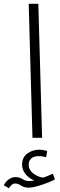

<svg xmlns="http://www.w3.org/2000/svg" viewBox="-73 -730 316 1017"><path d="M99 0 79 -710H130L150 0ZM-26 267 -53 251Q-41 229 -24.5 218.5Q-8 208 8 208Q30 208 46 218.5Q62 229 80 229Q94 229 109 226Q81 215 62.5 192.5Q44 170 44 142Q44 104 71.5 83.5Q99 63 134 63Q156 63 177 70L171 103Q162 100 152.5 98.5Q143 97 134 97Q106 97 92.5 109.5Q79 122 79 141Q79 171 104.5 189.5Q130 208 155 211Q171 206 183 200.5Q195 195 207 190L218 220Q207 227 181.5 237Q156 247 127.5 255.5Q99 264 79 264Q55 264 38.5 253Q22 242 8 242Q-4 242 -11.5 249.5Q-19 257 -26 267Z"/></svg>

Font: Noto Sans Arabic UI SmCn Lt
Style: Regular
Weight: 300
Width: 4
Designer: Monotype Design Team, Nadine Chahine and Nizar Qandah
Foundry: Monotype Imaging Inc.
Version: Version 2.010; ttfautohint (v1.8.4.7-5d5b)